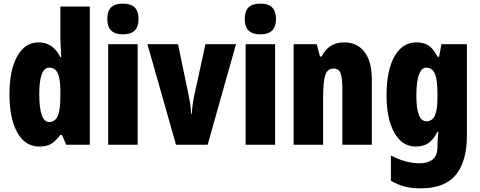

<svg xmlns="http://www.w3.org/2000/svg" viewBox="-20 -796 2638 1056"><path d="M197 10Q118 10 75 -67.5Q32 -145 32 -278Q32 -411 75 -487Q118 -563 192 -563Q230 -563 260 -544Q290 -525 312 -482H317Q315 -520 313.5 -546Q312 -572 312 -588V-760H474V0H344L321 -54H312Q286 -20 261.5 -5Q237 10 197 10ZM250 -125Q283 -125 297.5 -158Q312 -191 312 -265V-297Q312 -363 297.5 -393.5Q283 -424 251 -424Q196 -424 196 -280Q196 -125 250 -125Z M656 -776Q701 -776 721.5 -754.5Q742 -733 742 -691Q742 -607 656 -607Q570 -607 570 -691Q570 -734 590.5 -755Q611 -776 656 -776ZM737 -553V0H575V-553Z M948 0 791 -553H959L1015 -284Q1021 -256 1025.5 -228.5Q1030 -201 1031 -170H1035Q1036 -196 1040 -224Q1044 -252 1051 -283L1110 -553H1278L1122 0Z M1412 -776Q1457 -776 1477.5 -754.5Q1498 -733 1498 -691Q1498 -607 1412 -607Q1326 -607 1326 -691Q1326 -734 1346.5 -755Q1367 -776 1412 -776ZM1493 -553V0H1331V-553Z M1873 -563Q1945 -563 1985 -510Q2025 -457 2025 -360V0H1863V-308Q1863 -363 1854 -391Q1845 -419 1815 -419Q1781 -419 1769 -383Q1757 -347 1757 -253V0H1595V-553H1722L1740 -485H1749Q1787 -563 1873 -563Z M2271 -563Q2310 -563 2336.5 -546Q2363 -529 2386 -484H2395L2408 -553H2548V-49Q2548 90 2487.5 165Q2427 240 2293 240Q2244 240 2204.5 229.5Q2165 219 2130 198V59Q2174 82 2212.5 92Q2251 102 2288 102Q2332 102 2359 81.5Q2386 61 2386 11V5Q2386 -12 2387.5 -34Q2389 -56 2391 -71H2386Q2364 -28 2336.5 -9Q2309 10 2266 10Q2192 10 2149 -66Q2106 -142 2106 -272Q2106 -408 2149.5 -485.5Q2193 -563 2271 -563ZM2324 -424Q2299 -424 2284.5 -386.5Q2270 -349 2270 -270Q2270 -129 2325 -129Q2357 -129 2371.5 -159.5Q2386 -190 2386 -256V-285Q2386 -359 2371.5 -391.5Q2357 -424 2324 -424Z"/></svg>

Font: Noto Sans ExtraCondensed Black
Style: Regular
Weight: 900
Width: 2
Designer: Monotype Design Team
Foundry: Monotype Imaging Inc.
Version: Version 2.013; ttfautohint (v1.8.4.7-5d5b)